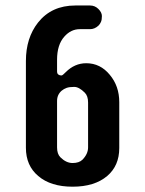

<svg xmlns="http://www.w3.org/2000/svg" viewBox="-20 -684 540 713"><path d="M314.5 -663.6Q332.5 -663.6 345.5 -650.6Q358.4 -637.7 358.4 -624.3Q358.4 -610.8 355 -602.8Q351.6 -594.7 345.7 -588.9Q331.5 -575.7 314.5 -575.7H276.4Q243.2 -575.7 218.8 -547.9Q191.9 -517.6 191.9 -462.4V-419.4Q191.9 -410.2 197 -407Q202.1 -403.8 207 -403.8Q211.9 -403.8 215.8 -408.2L224.1 -416Q257.3 -449.2 300.3 -449.2Q352.5 -449.2 387.7 -406.2Q422.9 -364.3 422.9 -304.7V-134.3Q422.9 -68.4 377.9 -30.3Q331.1 9.3 249.5 9.3Q168.5 9.3 122.1 -30.3Q76.2 -68.8 76.2 -135.3V-457.5Q76.2 -543 121.1 -600.1Q171.4 -663.6 259.8 -663.6ZM307.1 -303.2Q307.1 -327.6 294.9 -339.8Q273.4 -361.3 255.6 -361.3Q237.8 -361.3 227.5 -357.7Q217.3 -354 209 -347.2Q191.9 -332.5 191.9 -309.1V-136.7Q191.9 -112.3 204.1 -100.1Q225.6 -78.6 249.5 -78.6Q273.4 -78.6 286.1 -90.8Q307.1 -112.3 307.1 -136.7Z"/></svg>

Font: Supermercado
Style: Regular
Weight: 400
Designer: James Grieshaber
Foundry: James Grieshaber
Version: Version 1.002